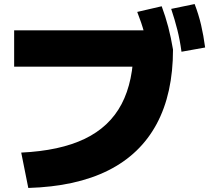

<svg xmlns="http://www.w3.org/2000/svg" viewBox="-20 -875 1040 950"><path d="M85 -120Q276 -129 399 -188Q522 -247 581.5 -360Q641 -473 641 -645L736 -545H50V-725H786L836 -630Q836 -412 755 -261.5Q674 -111 515 -31.5Q356 48 120 55ZM717 -605Q707 -664 693.5 -713.5Q680 -763 659 -816L780 -844Q799 -793 812.5 -741.5Q826 -690 836 -630ZM878 -619Q870 -678 857.5 -727.5Q845 -777 827 -831L943 -855Q963 -803 975 -751.5Q987 -700 995 -640Z"/></svg>

Font: M PLUS 1 Black
Style: Regular
Weight: 900
Designer: Coji Morishita
Foundry: UNDERFOREST DESIGN
Version: Version 1.001